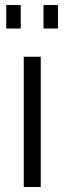

<svg xmlns="http://www.w3.org/2000/svg" viewBox="-20 -748 258 768"><path d="M5 -634V-728H63V-634ZM154 -634V-728H212V-634ZM75 0V-521H143V0Z"/></svg>

Font: Raleway-v4020
Style: Regular
Weight: 400
Designer: Matt McInerney, Pablo Impallari, Rodrigo Fuenzalida
Foundry: Matt McInerney, Pablo Impallari, Rodrigo Fuenzalida
Version: Version 4.020;PS 004.020;hotconv 1.0.88;makeotf.lib2.5.64775